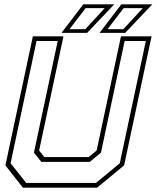

<svg xmlns="http://www.w3.org/2000/svg" viewBox="-20 -868 724 888"><path d="M86 0 5 -103 132 -700H273.5L161 -172L185 -141.5H390L427 -172L539.5 -700H681L554 -103L429 0ZM101 -22H424L534 -113L654.5 -678.5H556.5L447 -162L395.5 -119.5H171L137 -162L247 -678.5H149L29 -113ZM440.5 -716 541 -848H684.5L559 -716ZM301.5 -733H374.5L464.5 -830.5H376ZM264.5 -716 365 -848H508.5L383 -716ZM477.5 -733H550.5L640.5 -830.5H552Z"/></svg>

Font: Tourney Thin ExtraLight
Style: Italic
Weight: 250
Italic angle: -12°
Version: Version 1.015